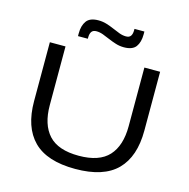

<svg xmlns="http://www.w3.org/2000/svg" viewBox="-120 -953 1068 1084"><g transform="rotate(15 413.5 -411.0)"><path d="M414 15Q248.5 15 170 -64Q91.5 -143 91.5 -295V-639H183V-296Q183 -182.5 238.2 -122.2Q293.5 -62 414 -62Q534 -62 589 -122.2Q644 -182.5 644 -296V-639H736V-295Q736 -143 657.8 -64Q579.5 15 414 15ZM502 -719.5Q477 -719.5 454 -726.8Q431 -734 409.8 -743.2Q388.5 -752.5 368.8 -759.8Q349 -767 330 -767Q310.5 -767 302 -755Q293.5 -743 293.5 -721.5V-713.5H236V-730Q236 -775 255.8 -802.2Q275.5 -829.5 325.5 -829.5Q351 -829.5 374 -822.2Q397 -815 418 -805.8Q439 -796.5 458.8 -789.2Q478.5 -782 497.5 -782Q517 -782 525.2 -793.8Q533.5 -805.5 533.5 -827.5V-835.5H591.5V-818.5Q591.5 -773 571.8 -746.2Q552 -719.5 502 -719.5Z"/></g></svg>

Font: Anek Latin Expanded
Style: Regular
Weight: 400
Width: 7
Designer: Yesha Goshar
Foundry: Ek Type
Version: Version 1.003